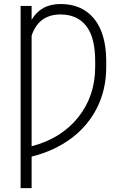

<svg xmlns="http://www.w3.org/2000/svg" viewBox="-20 -741 618 969"><path d="M139.6 -641.1Q186 -720.7 285.6 -720.7Q393.6 -720.7 454.1 -647.5Q514.6 -574.2 516.1 -437.5V-401.9Q516.1 -290.5 470.5 -198.5Q424.8 -106.4 339.4 -42.7Q253.9 21 139.6 49.3V208.5H84V-710.9H139.6ZM285.6 -668Q175.8 -668 139.6 -561.5V-2.9Q288.6 -41.5 374.5 -148.7Q460.4 -255.9 460.4 -404.3V-432.1Q460.4 -552.7 414.8 -610.4Q369.1 -668 285.6 -668Z"/></svg>

Font: Roboto Condensed Light
Style: Regular
Weight: 300
Designer: Google
Version: Version 2.134; 2016